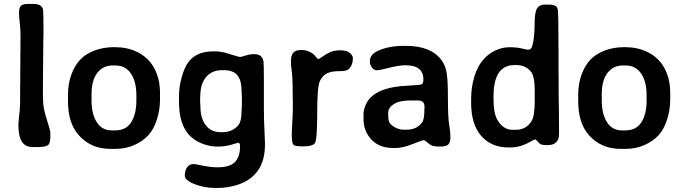

<svg xmlns="http://www.w3.org/2000/svg" viewBox="-20 -742 3459 972"><path d="M234.9 -71.3V-49.3Q234.9 -13.7 220.5 -5.6Q206.1 2.4 169.4 2.4H143.6Q73.2 2.4 73.2 -107.9V-115.7L76.2 -147.9Q77.6 -162.1 77.6 -163.6L79.6 -179.2Q82 -206.1 82 -241.2V-311.5L82.5 -329.1V-382.8L83 -410.2V-463.9L83.5 -481.9V-535.6L84 -553.7Q84 -593.3 80.1 -624.5Q76.2 -655.8 76.2 -679Q76.2 -702.1 85.7 -712.2Q95.2 -722.2 123.5 -722.2H149.4Q193.4 -721.7 198.2 -691.4Q200.2 -677.7 200.2 -569.8L199.7 -560.5Q199.7 -551.8 199.7 -543L199.2 -534.2Q199.2 -525.4 199.2 -516.6L198.7 -489.7V-454.1L198.2 -444.8V-400.4L197.8 -391.1V-346.7L197.3 -319.8V-265.6L198.2 -231Q198.2 -195.3 216.6 -138.2Q234.9 -81.1 234.9 -71.3Z M544.4 -82H564.5Q617.7 -82 644 -123Q670.4 -164.1 670.4 -233.4V-259.3Q670.4 -330.1 642.3 -370.4Q614.3 -410.6 564.5 -410.6H549.8Q501.5 -410.6 472.4 -372.8Q443.4 -335 443.4 -264.2V-232.9Q443.4 -164.6 470 -123.3Q496.6 -82 544.4 -82ZM790 -272V-237.8Q790 -186 774.2 -136.7Q758.3 -87.4 731 -57.4Q703.6 -27.3 659.9 -7.8Q616.2 11.7 564.5 11.7H538.6Q439.5 11.7 377.9 -58.6Q324.2 -119.6 324.2 -229V-263.2Q324.2 -317.9 341.1 -364.3Q357.9 -410.6 386.5 -440.4Q415 -470.2 460.2 -486.8Q505.4 -503.4 559.1 -503.4L567.9 -502.9Q613.3 -502.9 655.3 -487.3Q742.7 -454.1 774.4 -366.7Q790 -324.2 790 -272Z M994.6 -202.6Q994.6 -144 1021.5 -108.4Q1048.3 -72.8 1097.2 -72.8H1106.4Q1154.3 -72.8 1184.6 -106Q1202.6 -125.5 1202.6 -175.3Q1203.6 -185.1 1203.6 -189.5L1204.6 -212.9V-250.5L1204.1 -255.4V-264.6Q1203.1 -274.4 1203.1 -278.8Q1203.1 -335.9 1181.6 -361.3Q1160.2 -386.7 1113.8 -386.7H1104Q1052.7 -386.7 1023.4 -352.1Q994.1 -317.4 994.1 -256.8L993.2 -247.1V-227.1Q994.6 -212.4 994.6 -202.6ZM1321.3 -9.3Q1321.3 147 1184.6 192.9Q1134.8 209.5 1083 209.5H1068.8Q1014.6 209.5 965.1 190.2Q915.5 170.9 915.5 146.5Q915.5 122.1 927 105.2Q938.5 88.4 960.9 88.4Q966.3 88.4 1007.1 96.7Q1047.9 105 1082.5 105Q1143.6 105 1169.4 78.1Q1195.3 51.3 1195.3 -2Q1195.3 -19.5 1185.1 -19.5L1149.4 -8.8Q1119.6 0 1080.1 0Q1040.5 0 1002 -15.6Q962.9 -31.2 937.5 -58.6Q886.2 -113.8 886.2 -225.6Q886.2 -226.6 886.2 -227.5V-255.9Q886.2 -304.7 900.6 -354Q915 -403.3 934.1 -428.2Q975.1 -481.9 1058.1 -481.9H1071.3Q1098.6 -481.9 1134.3 -471.2L1158.7 -463.4Q1189.9 -453.6 1195.3 -453.6Q1200.7 -453.6 1222.4 -460.7Q1244.1 -467.8 1268.1 -467.8Q1307.6 -467.8 1314 -430.7Q1315.9 -419.4 1315.9 -327.6V-181.6L1316.4 -168Q1316.4 -154.3 1316.4 -140.6L1321.3 -22.5Z M1453.1 -418.9V-434.1Q1453.1 -462.4 1465.1 -475.6Q1477.1 -488.8 1503.4 -488.8H1510.7Q1535.6 -488.8 1562 -471.2Q1570.3 -465.8 1579.1 -454.3Q1587.9 -442.9 1591.6 -442.9Q1595.2 -442.9 1612.1 -455.1Q1628.9 -467.3 1650.4 -477.3Q1671.9 -487.3 1704.1 -487.3Q1736.3 -487.3 1751.5 -473.6Q1766.6 -460 1766.6 -447.3Q1766.6 -412.1 1744.1 -391.1Q1734.4 -381.8 1696.8 -381.8Q1659.2 -381.8 1636.2 -371.1Q1613.3 -360.4 1599.6 -332.3Q1585.9 -304.2 1585.9 -171.1Q1585.9 -38.1 1575.4 -19.5Q1564.9 -1 1515.6 -1H1507.3L1499 -1.5Q1471.7 -1.5 1464.4 -10.3Q1457 -19 1457 -67.4L1461.4 -157.7L1462.4 -182.6V-225.1L1461.9 -250.5V-267.6L1461.4 -292.5Q1461.4 -300.8 1461.4 -309.1L1460.4 -334Q1460.4 -354.5 1456.8 -383.1Q1453.1 -411.6 1453.1 -418.9Z M1946.3 -143.6Q1946.3 -118.7 1971.2 -102.1Q1996.1 -85.4 2024.9 -85.4H2039.1Q2088.4 -85.4 2116.2 -121.1Q2128.4 -136.7 2128.4 -184.6L2128.9 -190.4V-202.6Q2128.9 -233.4 2096.2 -233.4H2056.6Q2002.9 -233.4 1974.1 -215.3Q1945.3 -197.3 1945.3 -171.4V-153.3Q1946.3 -146.5 1946.3 -143.6ZM2123.5 -339.8Q2123.5 -411.6 2033.2 -411.6Q2000 -411.6 1950.4 -398.9Q1900.9 -386.2 1887.7 -386.2Q1874.5 -386.2 1863.5 -399.4Q1852.5 -412.6 1852.5 -432.6Q1852.5 -465.3 1891.6 -483.9Q1946.3 -509.8 2023.4 -509.8H2035.6Q2161.1 -509.8 2214.4 -438.5Q2234.9 -411.1 2241.2 -373.3Q2247.6 -335.4 2247.6 -241.9Q2247.6 -148.4 2253.9 -110.8Q2260.3 -73.2 2260.3 -48.1Q2260.3 -22.9 2250.5 -11.5Q2240.7 0 2208.5 0Q2176.3 0 2164.1 -6.3Q2151.9 -12.7 2141.4 -22.5Q2130.9 -32.2 2124.5 -32.2Q2118.2 -32.2 2068.4 -12.5Q2018.6 7.3 1982.4 7.3H1970.7Q1900.4 7.3 1860.4 -35.4Q1820.3 -78.1 1820.3 -138.7V-162.6Q1820.3 -191.4 1835.9 -220.7Q1878.9 -301.8 2048.3 -308.6Q2106.9 -311 2115.2 -315.7Q2123.5 -320.3 2123.5 -339.8Z M2478.5 -254.4V-238.8Q2478.5 -165 2500.5 -130.9Q2529.8 -85 2573.2 -85H2591.8Q2644.5 -85 2671.4 -129.9Q2687 -155.8 2687 -231V-283.7Q2687 -354.5 2668.5 -378.4Q2641.6 -413.1 2589.4 -413.1L2584.5 -412.6Q2478.5 -412.6 2478.5 -254.4ZM2810.1 -64.5Q2810.1 -64.5 2810.1 -63.5Q2810.1 -7.3 2751 -7.3Q2723.6 -7.3 2716.1 -12.5Q2708.5 -17.6 2700.7 -26.9Q2692.9 -36.1 2688.7 -36.1Q2684.6 -36.1 2668 -26.4Q2615.7 4.4 2565.4 4.4H2554.2Q2466.8 4.4 2416 -54.2Q2365.2 -112.8 2365.2 -219.7V-243.7Q2365.2 -301.8 2382.3 -356.9Q2411.1 -449.2 2485.4 -485.4Q2521.5 -502.9 2558.6 -502.9Q2595.7 -502.9 2621.6 -496.6Q2647.5 -490.2 2653.8 -490.2Q2669.9 -490.2 2675.3 -511.7Q2686.5 -556.6 2686.5 -619.1Q2686.5 -681.6 2699.2 -700.2Q2711.9 -718.8 2737.3 -718.8H2757.8Q2792 -718.8 2800.8 -703.6Q2805.7 -694.8 2805.7 -663.1L2806.2 -651.9Q2806.6 -640.6 2806.6 -624V-585L2807.1 -550.8V-505.4L2807.6 -493.7V-368.2L2808.1 -345.2V-264.2L2809.6 -174.8V-142.1L2810.1 -97.7Z M3127.4 -82H3147.5Q3200.7 -82 3227.1 -123Q3253.4 -164.1 3253.4 -233.4V-259.3Q3253.4 -330.1 3225.3 -370.4Q3197.3 -410.6 3147.5 -410.6H3132.8Q3084.5 -410.6 3055.4 -372.8Q3026.4 -335 3026.4 -264.2V-232.9Q3026.4 -164.6 3053 -123.3Q3079.6 -82 3127.4 -82ZM3373 -272V-237.8Q3373 -186 3357.2 -136.7Q3341.3 -87.4 3314 -57.4Q3286.6 -27.3 3242.9 -7.8Q3199.2 11.7 3147.5 11.7H3121.6Q3022.5 11.7 2960.9 -58.6Q2907.2 -119.6 2907.2 -229V-263.2Q2907.2 -317.9 2924.1 -364.3Q2940.9 -410.6 2969.5 -440.4Q2998 -470.2 3043.2 -486.8Q3088.4 -503.4 3142.1 -503.4L3150.9 -502.9Q3196.3 -502.9 3238.3 -487.3Q3325.7 -454.1 3357.4 -366.7Q3373 -324.2 3373 -272Z"/></svg>

Font: Averia Sans Libre
Style: Bold
Weight: 700
Version: Version 1.002